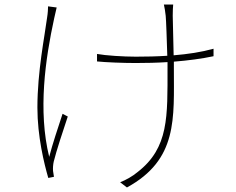

<svg xmlns="http://www.w3.org/2000/svg" viewBox="-20 -784 1040 847"><path d="M230 -751 192 -756C192 -745 191 -726 188 -708C177 -623 145 -470 145 -309C145 -182 175 -61 193 1L218 -4C217 -11 215 -21 214 -30C213 -42 214 -58 217 -71C227 -113 261 -217 279 -270L256 -282C235 -219 211 -146 197 -92C147 -296 180 -524 219 -703C223 -720 227 -739 230 -751ZM408 -546V-513C445 -509 525 -506 578 -506C624 -506 672 -507 719 -510V-485C719 -269 725 -132 587 -25C566 -7 534 11 510 20L540 43C765 -80 747 -261 747 -485V-512C810 -517 870 -525 922 -536V-569C868 -554 808 -545 746 -540L742 -715C742 -737 743 -753 744 -764H703C706 -749 709 -735 711 -714C713 -694 716 -604 718 -538C672 -535 625 -534 579 -534C524 -534 446 -539 408 -546Z"/></svg>

Font: Harano Aji Gothic ExtraLight
Style: Regular
Weight: 250
Foundry: Masamichi Hosoda
Version: HaranoAjiGothic-ExtraLight version 20230610;ttx 4.39.4